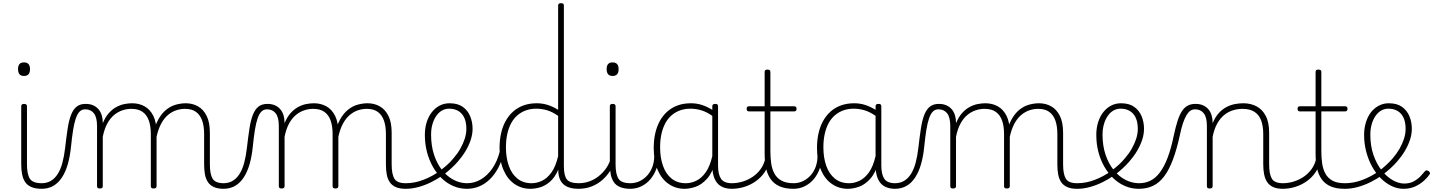

<svg xmlns="http://www.w3.org/2000/svg" viewBox="-20 -1166 8980 1203"><path d="M243 17Q203 17 177 6Q151 -5 137.5 -25.5Q124 -46 118.5 -74Q113 -102 113 -136V-500Q113 -508 117.5 -511.5Q122 -515 130 -515Q140 -515 144.5 -511.5Q149 -508 149 -500V-136Q149 -75 167 -46.5Q185 -18 243 -18Q250 -18 253 -12.5Q256 -7 256 -0.5Q256 6 253 11.5Q250 17 243 17ZM130 -690Q111 -690 102 -701Q93 -712 93 -733Q93 -754 102 -764.5Q111 -775 130 -775Q149 -775 158.5 -764.5Q168 -754 168 -733Q168 -711 158.5 -700.5Q149 -690 130 -690Z M240 17Q231 17 226 11.5Q221 6 221 -0.5Q221 -7 226 -12.5Q231 -18 240 -18Q274 -18 299 -33Q324 -48 342 -76.5Q360 -105 371 -146Q382 -187 388 -239Q396 -309 404 -361Q412 -413 425.5 -447Q439 -481 460.5 -498Q482 -515 516 -515Q525 -515 529.5 -510Q534 -505 533.5 -498Q533 -491 528 -486Q523 -481 514 -481Q493 -481 479 -467Q465 -453 455 -424Q445 -395 438 -351Q431 -307 425 -248Q419 -187 405 -138Q391 -89 368 -54Q345 -19 313.5 -1Q282 17 240 17Z M605 15Q596 15 592 11.5Q588 8 588 0V-376Q588 -431 568.5 -456Q549 -481 514 -481Q505 -481 500.5 -486Q496 -491 496.5 -498Q497 -505 502 -510Q507 -515 516 -515Q544 -515 564 -506Q584 -497 597.5 -481Q611 -465 617.5 -443.5Q624 -422 624 -397V-394Q640 -433 662 -457.5Q684 -482 709 -495.5Q734 -509 759.5 -514Q785 -519 808 -519Q851 -519 885.5 -500Q920 -481 940.5 -440.5Q961 -400 961 -334V0Q961 8 956.5 11.5Q952 15 943 15Q933 15 929 11.5Q925 8 925 0V-326Q925 -376 912.5 -411Q900 -446 873.5 -465Q847 -484 803 -484Q775 -484 747.5 -475Q720 -466 695.5 -446Q671 -426 652.5 -392.5Q634 -359 624 -309V0Q624 8 619.5 11.5Q615 15 605 15ZM1383 17Q1345 17 1320.5 6Q1296 -5 1282.5 -25.5Q1269 -46 1264 -74Q1259 -102 1259 -136V-326Q1259 -376 1246.5 -411Q1234 -446 1208 -465Q1182 -484 1139 -484Q1111 -484 1084 -475Q1057 -466 1033 -446Q1009 -426 990.5 -392.5Q972 -359 961 -309H937Q948 -374 970.5 -415Q993 -456 1022 -479Q1051 -502 1083 -510.5Q1115 -519 1144 -519Q1186 -519 1220 -500Q1254 -481 1274.5 -440.5Q1295 -400 1295 -334V-136Q1295 -75 1312 -46.5Q1329 -18 1383 -18Q1389 -18 1392.5 -12.5Q1396 -7 1396 -0.5Q1396 6 1393 11.5Q1390 17 1383 17Z M1379 17Q1370 17 1365 11.5Q1360 6 1360 -0.5Q1360 -7 1365 -12.5Q1370 -18 1379 -18Q1413 -18 1438 -33Q1463 -48 1481 -76.5Q1499 -105 1510 -146Q1521 -187 1527 -239Q1535 -309 1543 -361Q1551 -413 1564.5 -447Q1578 -481 1599.5 -498Q1621 -515 1655 -515Q1664 -515 1668.5 -510Q1673 -505 1672.5 -498Q1672 -491 1667 -486Q1662 -481 1653 -481Q1632 -481 1618 -467Q1604 -453 1594 -424Q1584 -395 1577 -351Q1570 -307 1564 -248Q1558 -187 1544 -138Q1530 -89 1507 -54Q1484 -19 1452.5 -1Q1421 17 1379 17Z M1744 15Q1735 15 1731 11.5Q1727 8 1727 0V-376Q1727 -431 1707.5 -456Q1688 -481 1653 -481Q1644 -481 1639.5 -486Q1635 -491 1635.5 -498Q1636 -505 1641 -510Q1646 -515 1655 -515Q1683 -515 1703 -506Q1723 -497 1736.5 -481Q1750 -465 1756.5 -443.5Q1763 -422 1763 -397V-394Q1779 -433 1801 -457.5Q1823 -482 1848 -495.5Q1873 -509 1898.5 -514Q1924 -519 1947 -519Q1990 -519 2024.5 -500Q2059 -481 2079.5 -440.5Q2100 -400 2100 -334V0Q2100 8 2095.5 11.5Q2091 15 2082 15Q2072 15 2068 11.5Q2064 8 2064 0V-326Q2064 -376 2051.5 -411Q2039 -446 2012.5 -465Q1986 -484 1942 -484Q1914 -484 1886.5 -475Q1859 -466 1834.5 -446Q1810 -426 1791.5 -392.5Q1773 -359 1763 -309V0Q1763 8 1758.5 11.5Q1754 15 1744 15ZM2522 17Q2484 17 2459.5 6Q2435 -5 2421.5 -25.5Q2408 -46 2403 -74Q2398 -102 2398 -136V-326Q2398 -376 2385.5 -411Q2373 -446 2347 -465Q2321 -484 2278 -484Q2250 -484 2223 -475Q2196 -466 2172 -446Q2148 -426 2129.5 -392.5Q2111 -359 2100 -309H2076Q2087 -374 2109.5 -415Q2132 -456 2161 -479Q2190 -502 2222 -510.5Q2254 -519 2283 -519Q2325 -519 2359 -500Q2393 -481 2413.5 -440.5Q2434 -400 2434 -334V-136Q2434 -75 2451 -46.5Q2468 -18 2522 -18Q2528 -18 2531.5 -12.5Q2535 -7 2535 -0.5Q2535 6 2532 11.5Q2529 17 2522 17Z M2522 17Q2513 17 2508 11.5Q2503 6 2503 -0.5Q2503 -7 2508 -12.5Q2513 -18 2522 -18Q2578 -18 2633.5 -39.5Q2689 -61 2736 -95Q2741 -98 2746 -96Q2751 -94 2755 -89Q2759 -84 2760 -78Q2761 -72 2756 -69Q2721 -44 2681.5 -24.5Q2642 -5 2601.5 6Q2561 17 2522 17Z M2739 -98Q2762 -115 2783 -134Q2804 -153 2822 -175Q2847 -204 2864.5 -235Q2882 -266 2892 -297Q2902 -328 2902 -358Q2902 -420 2873.5 -452.5Q2845 -485 2793 -485Q2784 -485 2779.5 -490Q2775 -495 2776 -502Q2777 -509 2782.5 -514Q2788 -519 2797 -519Q2848 -519 2879.5 -496.5Q2911 -474 2926 -437.5Q2941 -401 2941 -359Q2941 -325 2929.5 -290Q2918 -255 2897.5 -220.5Q2877 -186 2849 -154Q2830 -132 2807 -111Q2784 -90 2759 -71Z M2906 17Q2861 17 2821 0Q2781 -17 2748.5 -48Q2716 -79 2692 -121.5Q2668 -164 2655 -214.5Q2642 -265 2642 -321Q2642 -364 2653.5 -400.5Q2665 -437 2686 -463.5Q2707 -490 2735 -504.5Q2763 -519 2797 -519Q2806 -519 2810.5 -514Q2815 -509 2814 -502Q2813 -495 2807.5 -490Q2802 -485 2793 -485Q2769 -485 2748.5 -473Q2728 -461 2713 -439Q2698 -417 2689.5 -387.5Q2681 -358 2681 -323Q2681 -253 2699.5 -196.5Q2718 -140 2750 -100Q2782 -60 2822.5 -39Q2863 -18 2906 -18Q2953 -18 2994 -42.5Q3035 -67 3065.5 -111.5Q3096 -156 3111 -216Q3113 -224 3119.5 -225.5Q3126 -227 3131.5 -222.5Q3137 -218 3135 -208Q3124 -156 3102 -114.5Q3080 -73 3050 -43.5Q3020 -14 2983.5 1.5Q2947 17 2906 17Z M3303 17Q3248 17 3204 -13Q3160 -43 3135 -100.5Q3110 -158 3110 -239Q3110 -288 3119.5 -330.5Q3129 -373 3148 -407.5Q3167 -442 3195 -467Q3223 -492 3260 -505.5Q3297 -519 3343 -519Q3378 -519 3410.5 -509Q3443 -499 3477 -478V-1131Q3477 -1139 3481.5 -1142.5Q3486 -1146 3496 -1146Q3505 -1146 3509 -1142.5Q3513 -1139 3513 -1131V-126Q3513 -65 3532 -41.5Q3551 -18 3607 -18Q3614 -18 3617.5 -12.5Q3621 -7 3621 -0.5Q3621 6 3617.5 11.5Q3614 17 3607 17Q3573 17 3548.5 9.5Q3524 2 3508.5 -13Q3493 -28 3485.5 -50Q3478 -72 3478 -100V-103Q3456 -53 3425.5 -27Q3395 -1 3363 8Q3331 17 3303 17ZM3311 -18Q3344 -18 3376.5 -33.5Q3409 -49 3435.5 -86Q3462 -123 3477 -188V-440Q3440 -466 3406.5 -475.5Q3373 -485 3340 -485Q3305 -485 3275.5 -474.5Q3246 -464 3222.5 -444Q3199 -424 3183 -394.5Q3167 -365 3158.5 -327Q3150 -289 3150 -243Q3150 -178 3168 -127Q3186 -76 3222 -47Q3258 -18 3311 -18Z M3603 17Q3594 17 3589 11.5Q3584 6 3584 -0.5Q3584 -7 3589 -12.5Q3594 -18 3603 -18Q3642 -18 3674 -30Q3706 -42 3731 -62Q3756 -82 3774 -106.5Q3792 -131 3801 -156Q3804 -165 3811.5 -165Q3819 -165 3824 -158.5Q3829 -152 3826 -143Q3817 -117 3798.5 -89Q3780 -61 3752.5 -37Q3725 -13 3687.5 2Q3650 17 3603 17Z M3931 17Q3891 17 3865 6Q3839 -5 3825.5 -25.5Q3812 -46 3806.5 -74Q3801 -102 3801 -136V-500Q3801 -508 3805.5 -511.5Q3810 -515 3818 -515Q3828 -515 3832.5 -511.5Q3837 -508 3837 -500V-136Q3837 -75 3855 -46.5Q3873 -18 3931 -18Q3938 -18 3941 -12.5Q3944 -7 3944 -0.5Q3944 6 3941 11.5Q3938 17 3931 17ZM3818 -690Q3799 -690 3790 -701Q3781 -712 3781 -733Q3781 -754 3790 -764.5Q3799 -775 3818 -775Q3837 -775 3846.5 -764.5Q3856 -754 3856 -733Q3856 -711 3846.5 -700.5Q3837 -690 3818 -690Z M3928 17Q3919 17 3914 11.5Q3909 6 3909 -0.5Q3909 -7 3914 -12.5Q3919 -18 3928 -18Q3962 -18 3990 -32Q4018 -46 4038 -69.5Q4058 -93 4068.5 -123Q4079 -153 4079 -186Q4079 -196 4086 -199.5Q4093 -203 4099.5 -199.5Q4106 -196 4106 -186Q4106 -146 4093 -109.5Q4080 -73 4056.5 -44.5Q4033 -16 4000 0.5Q3967 17 3928 17Z M4269 17Q4214 17 4170 -13Q4126 -43 4101 -100.5Q4076 -158 4076 -239Q4076 -288 4085.5 -330.5Q4095 -373 4114 -407.5Q4133 -442 4161 -467Q4189 -492 4226 -505.5Q4263 -519 4309 -519Q4346 -519 4379.5 -508Q4413 -497 4449 -474V-436Q4410 -464 4375.5 -474.5Q4341 -485 4306 -485Q4271 -485 4241.5 -474.5Q4212 -464 4188.5 -444Q4165 -424 4149 -394.5Q4133 -365 4124.5 -327Q4116 -289 4116 -243Q4116 -178 4134 -127Q4152 -76 4188 -47Q4224 -18 4277 -18Q4310 -18 4342.5 -33.5Q4375 -49 4401.5 -86Q4428 -123 4443 -188L4463 -154Q4443 -82 4409 -45Q4375 -8 4338 4.5Q4301 17 4269 17ZM4567 17Q4534 17 4510 7Q4486 -3 4471.5 -22Q4457 -41 4450 -68Q4443 -95 4443 -128V-500Q4443 -508 4447.5 -511.5Q4452 -515 4462 -515Q4471 -515 4475 -511.5Q4479 -508 4479 -500V-129Q4479 -74 4497.5 -46Q4516 -18 4567 -18Q4573 -18 4577 -12.5Q4581 -7 4581 -0.5Q4581 6 4578 11.5Q4575 17 4567 17Z M4563 17Q4554 17 4549 11.5Q4544 6 4544 -0.5Q4544 -7 4549 -12.5Q4554 -18 4563 -18Q4601 -18 4635.5 -29Q4670 -40 4698 -59.5Q4726 -79 4745.5 -106Q4765 -133 4773 -165Q4775 -174 4783 -173.5Q4791 -173 4797 -167Q4803 -161 4799 -151Q4790 -114 4768.5 -83.5Q4747 -53 4715.5 -30.5Q4684 -8 4645 4.5Q4606 17 4563 17Z M4953 17Q4900 17 4865 1.5Q4830 -14 4809.5 -42.5Q4789 -71 4780 -111Q4771 -151 4771 -200V-468H4673Q4665 -468 4661.5 -472.5Q4658 -477 4658 -484Q4658 -492 4661.5 -496Q4665 -500 4673 -500H4771V-715Q4771 -723 4775 -726.5Q4779 -730 4788 -730Q4798 -730 4802.5 -726.5Q4807 -723 4807 -715V-500H4956Q4964 -500 4967.5 -496Q4971 -492 4971 -484Q4971 -477 4967.5 -472.5Q4964 -468 4956 -468H4807V-218Q4807 -179 4812 -143Q4817 -107 4832 -79Q4847 -51 4876 -34.5Q4905 -18 4954 -18Q4962 -18 4966 -12.5Q4970 -7 4970 -0.5Q4970 6 4966 11.5Q4962 17 4953 17Z M4951 17Q4942 17 4937 11.5Q4932 6 4932 -0.5Q4932 -7 4937 -12.5Q4942 -18 4951 -18Q4985 -18 5013 -32Q5041 -46 5061 -69.5Q5081 -93 5091.5 -123Q5102 -153 5102 -186Q5102 -196 5109 -199.5Q5116 -203 5122.5 -199.5Q5129 -196 5129 -186Q5129 -146 5116 -109.5Q5103 -73 5079.5 -44.5Q5056 -16 5023 0.5Q4990 17 4951 17Z M5292 17Q5237 17 5193 -13Q5149 -43 5124 -100.5Q5099 -158 5099 -239Q5099 -288 5108.5 -330.5Q5118 -373 5137 -407.5Q5156 -442 5184 -467Q5212 -492 5249 -505.5Q5286 -519 5332 -519Q5369 -519 5402.5 -508Q5436 -497 5472 -474V-436Q5433 -464 5398.5 -474.5Q5364 -485 5329 -485Q5294 -485 5264.5 -474.5Q5235 -464 5211.5 -444Q5188 -424 5172 -394.5Q5156 -365 5147.5 -327Q5139 -289 5139 -243Q5139 -178 5157 -127Q5175 -76 5211 -47Q5247 -18 5300 -18Q5333 -18 5365.5 -33.5Q5398 -49 5424.5 -86Q5451 -123 5466 -188L5486 -154Q5466 -82 5432 -45Q5398 -8 5361 4.5Q5324 17 5292 17ZM5590 17Q5557 17 5533 7Q5509 -3 5494.5 -22Q5480 -41 5473 -68Q5466 -95 5466 -128V-500Q5466 -508 5470.5 -511.5Q5475 -515 5485 -515Q5494 -515 5498 -511.5Q5502 -508 5502 -500V-129Q5502 -74 5520.5 -46Q5539 -18 5590 -18Q5596 -18 5600 -12.5Q5604 -7 5604 -0.5Q5604 6 5601 11.5Q5598 17 5590 17Z M5586 17Q5577 17 5572 11.5Q5567 6 5567 -0.5Q5567 -7 5572 -12.5Q5577 -18 5586 -18Q5620 -18 5645 -33Q5670 -48 5688 -76.5Q5706 -105 5717 -146Q5728 -187 5734 -239Q5742 -309 5750 -361Q5758 -413 5771.5 -447Q5785 -481 5806.5 -498Q5828 -515 5862 -515Q5871 -515 5875.5 -510Q5880 -505 5879.5 -498Q5879 -491 5874 -486Q5869 -481 5860 -481Q5839 -481 5825 -467Q5811 -453 5801 -424Q5791 -395 5784 -351Q5777 -307 5771 -248Q5765 -187 5751 -138Q5737 -89 5714 -54Q5691 -19 5659.5 -1Q5628 17 5586 17Z M5951 15Q5942 15 5938 11.5Q5934 8 5934 0V-376Q5934 -431 5914.5 -456Q5895 -481 5860 -481Q5851 -481 5846.5 -486Q5842 -491 5842.5 -498Q5843 -505 5848 -510Q5853 -515 5862 -515Q5890 -515 5910 -506Q5930 -497 5943.5 -481Q5957 -465 5963.5 -443.5Q5970 -422 5970 -397V-394Q5986 -433 6008 -457.5Q6030 -482 6055 -495.5Q6080 -509 6105.5 -514Q6131 -519 6154 -519Q6197 -519 6231.5 -500Q6266 -481 6286.5 -440.5Q6307 -400 6307 -334V0Q6307 8 6302.5 11.5Q6298 15 6289 15Q6279 15 6275 11.5Q6271 8 6271 0V-326Q6271 -376 6258.5 -411Q6246 -446 6219.5 -465Q6193 -484 6149 -484Q6121 -484 6093.5 -475Q6066 -466 6041.5 -446Q6017 -426 5998.5 -392.5Q5980 -359 5970 -309V0Q5970 8 5965.5 11.5Q5961 15 5951 15ZM6729 17Q6691 17 6666.5 6Q6642 -5 6628.5 -25.5Q6615 -46 6610 -74Q6605 -102 6605 -136V-326Q6605 -376 6592.5 -411Q6580 -446 6554 -465Q6528 -484 6485 -484Q6457 -484 6430 -475Q6403 -466 6379 -446Q6355 -426 6336.5 -392.5Q6318 -359 6307 -309H6283Q6294 -374 6316.5 -415Q6339 -456 6368 -479Q6397 -502 6429 -510.5Q6461 -519 6490 -519Q6532 -519 6566 -500Q6600 -481 6620.5 -440.5Q6641 -400 6641 -334V-136Q6641 -75 6658 -46.5Q6675 -18 6729 -18Q6735 -18 6738.5 -12.5Q6742 -7 6742 -0.5Q6742 6 6739 11.5Q6736 17 6729 17Z M6729 17Q6720 17 6715 11.5Q6710 6 6710 -0.5Q6710 -7 6715 -12.5Q6720 -18 6729 -18Q6785 -18 6840.5 -39.5Q6896 -61 6943 -95Q6948 -98 6953 -96Q6958 -94 6962 -89Q6966 -84 6967 -78Q6968 -72 6963 -69Q6928 -44 6888.5 -24.5Q6849 -5 6808.5 6Q6768 17 6729 17Z M6946 -98Q6969 -115 6990 -134Q7011 -153 7029 -175Q7054 -204 7071.5 -235Q7089 -266 7099 -297Q7109 -328 7109 -358Q7109 -420 7080.5 -452.5Q7052 -485 7000 -485Q6991 -485 6986.5 -490Q6982 -495 6983 -502Q6984 -509 6989.5 -514Q6995 -519 7004 -519Q7055 -519 7086.5 -496.5Q7118 -474 7133 -437.5Q7148 -401 7148 -359Q7148 -325 7136.5 -290Q7125 -255 7104.5 -220.5Q7084 -186 7056 -154Q7037 -132 7014 -111Q6991 -90 6966 -71Z M7115 17Q7070 17 7030 0Q6990 -17 6957 -48Q6924 -79 6899.5 -121.5Q6875 -164 6862 -214.5Q6849 -265 6849 -321Q6849 -364 6860.5 -400.5Q6872 -437 6893 -463.5Q6914 -490 6942 -504.5Q6970 -519 7004 -519Q7013 -519 7017.5 -514Q7022 -509 7021 -502Q7020 -495 7014.5 -490Q7009 -485 7000 -485Q6981 -485 6963.5 -477Q6946 -469 6932.5 -454.5Q6919 -440 6909 -420Q6899 -400 6893.5 -375.5Q6888 -351 6888 -323Q6888 -253 6907 -196.5Q6926 -140 6958.5 -100Q6991 -60 7032 -39Q7073 -18 7117 -18Q7156 -18 7189 -34.5Q7222 -51 7248.5 -87Q7275 -123 7296.5 -179.5Q7318 -236 7334 -315Q7346 -371 7358.5 -409.5Q7371 -448 7386.5 -471Q7402 -494 7422.5 -504.5Q7443 -515 7470 -515Q7479 -515 7483.5 -510Q7488 -505 7487.5 -498Q7487 -491 7481.5 -486Q7476 -481 7467 -481Q7452 -481 7439 -472.5Q7426 -464 7414.5 -445Q7403 -426 7392.5 -395.5Q7382 -365 7373 -321Q7353 -229 7328.5 -164.5Q7304 -100 7273.5 -60Q7243 -20 7204 -1.5Q7165 17 7115 17Z M8019 17Q7981 17 7957 6Q7933 -5 7919.5 -25.5Q7906 -46 7900.5 -74Q7895 -102 7895 -136V-326Q7895 -376 7882 -411Q7869 -446 7840.5 -465Q7812 -484 7765 -484Q7735 -484 7705.5 -475Q7676 -466 7651 -446Q7626 -426 7607 -392.5Q7588 -359 7578 -309V0Q7578 8 7573.5 11.5Q7569 15 7559 15Q7550 15 7546 11.5Q7542 8 7542 0V-376Q7542 -431 7522.5 -456Q7503 -481 7468 -481Q7459 -481 7454.5 -486Q7450 -491 7450.5 -498Q7451 -505 7456 -510Q7461 -515 7470 -515Q7498 -515 7518 -506Q7538 -497 7551.5 -481Q7565 -465 7571.5 -443.5Q7578 -422 7578 -397V-394Q7594 -433 7616.5 -457.5Q7639 -482 7665 -495.5Q7691 -509 7718 -514Q7745 -519 7770 -519Q7816 -519 7852.5 -500Q7889 -481 7910.5 -440.5Q7932 -400 7932 -334V-136Q7932 -75 7949 -46.5Q7966 -18 8019 -18Q8026 -18 8029.5 -12.5Q8033 -7 8033 -0.5Q8033 6 8029.5 11.5Q8026 17 8019 17Z M8015 17Q8006 17 8001 11.5Q7996 6 7996 -0.5Q7996 -7 8001 -12.5Q8006 -18 8015 -18Q8053 -18 8087.5 -29Q8122 -40 8150 -59.5Q8178 -79 8197.5 -106Q8217 -133 8225 -165Q8227 -174 8235 -173.5Q8243 -173 8249 -167Q8255 -161 8251 -151Q8242 -114 8220.5 -83.5Q8199 -53 8167.5 -30.5Q8136 -8 8097 4.5Q8058 17 8015 17Z M8405 17Q8352 17 8317 1.5Q8282 -14 8261.5 -42.5Q8241 -71 8232 -111Q8223 -151 8223 -200V-468H8125Q8117 -468 8113.5 -472.5Q8110 -477 8110 -484Q8110 -492 8113.5 -496Q8117 -500 8125 -500H8223V-715Q8223 -723 8227 -726.5Q8231 -730 8240 -730Q8250 -730 8254.5 -726.5Q8259 -723 8259 -715V-500H8408Q8416 -500 8419.5 -496Q8423 -492 8423 -484Q8423 -477 8419.5 -472.5Q8416 -468 8408 -468H8259V-218Q8259 -179 8264 -143Q8269 -107 8284 -79Q8299 -51 8328 -34.5Q8357 -18 8406 -18Q8414 -18 8418 -12.5Q8422 -7 8422 -0.5Q8422 6 8418 11.5Q8414 17 8405 17Z M8407 17Q8398 17 8393 11.5Q8388 6 8388 -0.5Q8388 -7 8393 -12.5Q8398 -18 8407 -18Q8463 -18 8518.5 -39.5Q8574 -61 8621 -95Q8626 -98 8631 -96Q8636 -94 8640 -89Q8644 -84 8645 -78Q8646 -72 8641 -69Q8606 -44 8566.5 -24.5Q8527 -5 8486.5 6Q8446 17 8407 17Z M8621 -95Q8645 -113 8666.5 -133Q8688 -153 8707 -175Q8732 -204 8749.5 -235Q8767 -266 8777 -297Q8787 -328 8787 -358Q8787 -420 8758.5 -452.5Q8730 -485 8678 -485Q8654 -485 8633.5 -473Q8613 -461 8598 -439Q8583 -417 8574.5 -387.5Q8566 -358 8566 -323Q8566 -252 8585.5 -195.5Q8605 -139 8636.5 -99Q8668 -59 8705.5 -37.5Q8743 -16 8778 -16Q8814 -16 8839.5 -30.5Q8865 -45 8882 -63.5Q8899 -82 8909 -94Q8914 -99 8919.5 -98.5Q8925 -98 8931 -94Q8936 -90 8939 -84.5Q8942 -79 8937 -73Q8926 -56 8903.5 -35Q8881 -14 8848.5 1.5Q8816 17 8774 17Q8736 17 8700 0Q8664 -17 8632.5 -48Q8601 -79 8577.5 -121.5Q8554 -164 8540.5 -214.5Q8527 -265 8527 -321Q8527 -355 8534.5 -385.5Q8542 -416 8555.5 -440.5Q8569 -465 8588.5 -482.5Q8608 -500 8631.5 -509.5Q8655 -519 8682 -519Q8733 -519 8764.5 -496.5Q8796 -474 8811 -437.5Q8826 -401 8826 -359Q8826 -325 8814.5 -290Q8803 -255 8782.5 -220.5Q8762 -186 8734 -154Q8714 -131 8689.5 -109Q8665 -87 8639 -68Z"/></svg>

Font: Playwrite BR Thin
Style: Regular
Weight: 250
Version: Version 1.003